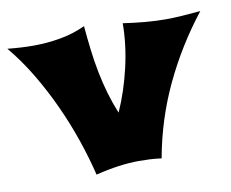

<svg xmlns="http://www.w3.org/2000/svg" viewBox="-83 -661 911 757"><g transform="rotate(-10 372.5 -282.5)"><path d="M759.8 -554.2Q665.5 -434.1 600.8 -297.4Q536.1 -160.6 508.8 -8.8Q483.4 -12.2 461.4 -13.2Q439.5 -14.2 418.9 -14.2Q379.4 -14.2 335.7 -8.1Q292 -2 245.1 9.8Q229 -57.1 204.1 -130.4Q179.2 -203.6 146.2 -275.6Q113.3 -347.7 72.8 -415.5Q32.2 -483.4 -15.1 -540Q12.7 -537.1 39.3 -535.6Q65.9 -534.2 89.8 -534.2Q141.6 -534.2 194.6 -543.2Q247.6 -552.2 297.9 -575.2Q302.2 -525.9 307.9 -479Q313.5 -432.1 322.3 -387.5Q331.1 -342.8 343.5 -300Q356 -257.3 373 -215.8Q390.6 -254.9 404.8 -297.9Q418.9 -340.8 429.2 -385.3Q439.5 -429.7 444.8 -474.1Q450.2 -518.6 450.2 -560.1Q497.1 -553.2 539.1 -549.6Q581.1 -545.9 619.1 -545.9Q651.4 -545.9 685.8 -548.3Q720.2 -550.8 759.8 -554.2Z"/></g></svg>

Font: Shojumaru
Style: Regular
Weight: 400
Version: Version 1.001